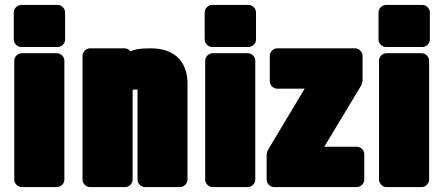

<svg xmlns="http://www.w3.org/2000/svg" viewBox="-20 -719 1774 769"><path d="M65.4 -530.8Q53.2 -530.8 44.2 -539.8Q35.2 -548.8 35.2 -561V-668.9Q35.2 -681.2 44.2 -690.2Q53.2 -699.2 65.4 -699.2H210.4Q222.7 -699.2 231.7 -690.2Q240.7 -681.2 240.7 -668.9V-561Q240.7 -548.8 231.7 -539.8Q222.7 -530.8 210.4 -530.8ZM237.8 0Q237.8 12.2 228.8 21.2Q219.7 30.3 207.5 30.3H67.4Q55.2 30.3 46.1 21.2Q37.1 12.2 37.1 0V-475.6Q37.1 -487.8 46.1 -496.8Q55.2 -505.9 67.4 -505.9H207.5Q219.7 -505.9 228.8 -496.8Q237.8 -487.8 237.8 -475.6Z M511.2 -359.9V0Q511.2 12.2 502.2 21.2Q493.2 30.3 481 30.3H340.8Q328.6 30.3 319.6 21.2Q310.5 12.2 310.5 0V-495.1Q310.5 -507.3 319.6 -516.4Q328.6 -525.4 340.8 -525.4H479Q485.8 -525.4 492.2 -522.2Q498.5 -519 502.4 -513.7Q522.9 -522 542.5 -523.7Q562 -525.4 584 -525.4Q618.2 -525.4 645.3 -516.4Q672.4 -507.3 691.4 -489.5Q710.4 -471.7 720.7 -445.3Q731 -418.9 731 -383.8V0Q731 12.2 721.9 21.2Q712.9 30.3 700.7 30.3H561Q548.8 30.3 539.8 21.2Q530.8 12.2 530.8 0V-360.4H528.3H523.9L515.6 -359.9Z M830.1 -530.8Q817.9 -530.8 808.8 -539.8Q799.8 -548.8 799.8 -561V-668.9Q799.8 -681.2 808.8 -690.2Q817.9 -699.2 830.1 -699.2H975.1Q987.3 -699.2 996.3 -690.2Q1005.4 -681.2 1005.4 -668.9V-561Q1005.4 -548.8 996.3 -539.8Q987.3 -530.8 975.1 -530.8ZM1002.4 0Q1002.4 12.2 993.4 21.2Q984.4 30.3 972.2 30.3H832Q819.8 30.3 810.8 21.2Q801.8 12.2 801.8 0V-475.6Q801.8 -487.8 810.8 -496.8Q819.8 -505.9 832 -505.9H972.2Q984.4 -505.9 993.4 -496.8Q1002.4 -487.8 1002.4 -475.6Z M1401.9 -525.4Q1414.1 -525.4 1423.1 -516.4Q1432.1 -507.3 1432.1 -495.1V-394Q1432.1 -393.6 1431.4 -391.4Q1430.7 -389.2 1429.9 -386.2Q1429.2 -383.3 1428.5 -381.1Q1427.7 -378.9 1427.7 -378.4L1278.8 -131.3H1408.7Q1420.9 -131.3 1429.9 -122.3Q1439 -113.3 1439 -101.1V0Q1439 12.2 1429.9 21.2Q1420.9 30.3 1408.7 30.3H1078.1Q1065.9 30.3 1056.9 21.2Q1047.9 12.2 1047.9 0V-101.1Q1047.9 -101.6 1048.6 -103.8Q1049.3 -106 1050 -108.9Q1050.8 -111.8 1051.5 -114Q1052.2 -116.2 1052.2 -116.7L1200.2 -363.8H1090.8Q1078.6 -363.8 1069.6 -372.8Q1060.5 -381.8 1060.5 -394V-495.1Q1060.5 -507.3 1069.6 -516.4Q1078.6 -525.4 1090.8 -525.4Z M1526.4 -530.8Q1514.2 -530.8 1505.1 -539.8Q1496.1 -548.8 1496.1 -561V-668.9Q1496.1 -681.2 1505.1 -690.2Q1514.2 -699.2 1526.4 -699.2H1671.4Q1683.6 -699.2 1692.6 -690.2Q1701.7 -681.2 1701.7 -668.9V-561Q1701.7 -548.8 1692.6 -539.8Q1683.6 -530.8 1671.4 -530.8ZM1698.7 0Q1698.7 12.2 1689.7 21.2Q1680.7 30.3 1668.5 30.3H1528.3Q1516.1 30.3 1507.1 21.2Q1498 12.2 1498 0V-475.6Q1498 -487.8 1507.1 -496.8Q1516.1 -505.9 1528.3 -505.9H1668.5Q1680.7 -505.9 1689.7 -496.8Q1698.7 -487.8 1698.7 -475.6Z"/></svg>

Font: Akaash Gobhi Moti
Style: Regular
Weight: 400
Designer: Kulbir Singh Thind, MD
Foundry: Punjab Online
Version: Version 1.200